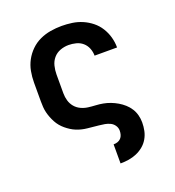

<svg xmlns="http://www.w3.org/2000/svg" viewBox="-135 -634 869 955"><g transform="rotate(-20 300.0 -156.5)"><path d="M340 215V114H341Q352 114 362 110.5Q372 107 379 99.5Q386 92 389 81.5Q392 71 392 60Q392 45 383.5 32.5Q375 20 361.5 13.5Q348 7 333.5 4.5Q319 2 304 0.5Q289 -1 274.5 -2.5Q260 -4 245 -5.5Q230 -7 215.5 -10.5Q201 -14 187.5 -19.5Q174 -25 161.5 -33Q149 -41 137.5 -50.5Q126 -60 116.5 -71.5Q107 -83 100 -96Q93 -109 87.5 -123Q82 -137 78.5 -151.5Q75 -166 74 -180.5Q73 -195 73 -210V-310Q73 -340 78.5 -369.5Q84 -399 98 -425Q112 -451 133.5 -472Q155 -493 182 -505.5Q209 -518 238.5 -523Q268 -528 298 -528Q325 -528 353 -524Q381 -520 406.5 -509Q432 -498 454 -480.5Q476 -463 491 -439Q506 -415 513.5 -388Q521 -361 521 -333Q521 -333 521 -333Q521 -333 521 -333H402Q402 -333 402 -333Q402 -333 402 -333Q402 -353 394.5 -372Q387 -391 372 -404Q357 -417 337 -422Q317 -427 298 -427Q275 -427 253.5 -419Q232 -411 217.5 -394Q203 -377 197.5 -354.5Q192 -332 192 -310V-210Q192 -190 197.5 -171Q203 -152 215.5 -137Q228 -122 246 -113.5Q264 -105 283.5 -102.5Q303 -100 322.5 -99Q342 -98 361 -94.5Q380 -91 398.5 -84Q417 -77 434 -67Q451 -57 465.5 -44Q480 -31 490.5 -14.5Q501 2 506 21Q511 40 511 60Q511 82 506.5 103.5Q502 125 491 144Q480 163 463 177Q446 191 426 199.5Q406 208 384.5 211.5Q363 215 341 215Z"/></g></svg>

Font: Iosevka Custom Extended
Style: Bold
Weight: 700
Width: 7
Monospace: yes
Designer: Belleve Invis
Foundry: Belleve Invis
Version: Version 11.2.4; ttfautohint (v1.8.4)